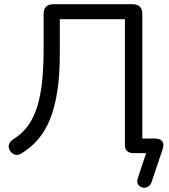

<svg xmlns="http://www.w3.org/2000/svg" viewBox="-20 -725 798 909"><path d="M697.5 137.7Q692.6 150.8 683.4 157.1Q674.2 163.5 663.5 163.7Q652.8 163.9 644.1 158.5Q635.4 153.2 631.5 143Q627.6 132.8 632.5 118.2L677.3 -16.6L687.9 0H612.6Q592.7 0 582.1 -9.5Q571.4 -19 571.4 -38.9V-634.1H263.2V-472.3Q263.2 -370.7 251.5 -294.1Q239.7 -217.6 217.2 -161.5Q194.7 -105.5 161.2 -66.3Q127.7 -27.2 83.7 0.2Q68 10.9 53 7.7Q37.9 4.5 27.8 -10.6Q18.2 -26.7 22.4 -40.7Q26.5 -54.8 42.6 -65.5Q76.8 -86.4 103.4 -118.2Q130.1 -149.9 148.7 -198.5Q167.4 -247.2 177 -319.2Q186.5 -391.2 186.5 -493.1V-659.8Q186.5 -681.7 198.2 -693.3Q209.9 -705 231.7 -705H608.6Q630.5 -705 642.1 -693.3Q653.8 -681.7 653.8 -659.8V-45.8L630.1 -69.1H711.9Q737.2 -69.1 747.7 -56.5Q758.2 -43.9 750.4 -20Z"/></svg>

Font: Nunito ExtraLight
Style: Regular
Weight: 200
Designer: Vernon Adams
Foundry: Vernon Adams
Version: Version 3.602